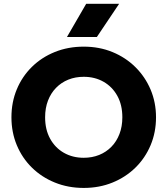

<svg xmlns="http://www.w3.org/2000/svg" viewBox="-20 -956 865 992"><path d="M412.6 15Q331.9 15 263.6 -12.8Q195.2 -40.5 144.9 -90Q94.5 -139.5 66.8 -206Q39.1 -272.5 39.1 -350Q39.1 -428 66.8 -494.5Q94.5 -561 144.9 -610.5Q195.2 -660 263.6 -687.5Q331.9 -715 412.6 -715Q493.2 -715 561.3 -687Q629.4 -659 679.8 -609Q730.2 -559 758.2 -492.8Q786.1 -426.5 786.1 -350Q786.1 -272.5 758.2 -206Q730.2 -139.5 679.8 -90Q629.4 -40.5 561.3 -12.8Q493.2 15 412.6 15ZM412.6 -140.8Q455.8 -140.8 492.2 -155.4Q528.6 -170.1 555.5 -197.6Q582.4 -225 597.2 -263.6Q612.1 -302.2 612.1 -350Q612.1 -413.8 586.2 -460.8Q560.2 -507.8 515.1 -533.5Q470 -559.2 412.6 -559.2Q369.5 -559.2 333.1 -544.6Q296.6 -529.9 269.8 -502.4Q242.9 -475 228 -436.4Q213.1 -397.9 213.1 -350Q213.1 -286.2 239.1 -239.2Q265 -192.2 310.1 -166.5Q355.2 -140.8 412.6 -140.8ZM325.9 -764.8 425.4 -936.5H595.6L480.4 -764.8Z"/></svg>

Font: Geologica-Sharp
Style: Regular
Weight: 100
Designer: Sindre Bremnes, Frode Helland
Foundry: Monokrom Skriftforlag AS
Version: Version 1.010;gftools[0.9.28]